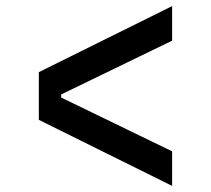

<svg xmlns="http://www.w3.org/2000/svg" viewBox="-20 -664 690 628"><path d="M543 -56 107 -272V-428L543 -644V-531L180 -355V-345L543 -169Z"/></svg>

Font: Martian Mono SemiCondensed
Style: Regular
Weight: 400
Width: 4
Designer: Roman Shamin
Foundry: Evil Martians
Version: Version 1.000